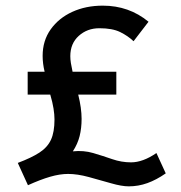

<svg xmlns="http://www.w3.org/2000/svg" viewBox="-20 -645 640 680"><path d="M79 11 43 -68Q91 -86 119.5 -104.5Q148 -123 160.5 -150Q173 -177 173 -222Q173 -239 169.5 -261Q166 -283 158 -310H78V-391H138Q131 -420 131 -447Q131 -501 159.5 -541Q188 -581 236 -603Q284 -625 344 -625Q437 -625 506 -568L453 -499Q433 -518 405.5 -531.5Q378 -545 332 -545Q289 -545 259 -518Q229 -491 229 -446Q229 -435 231 -422Q233 -409 237 -391H392V-310H257Q269 -262 269 -224Q269 -191 262 -163Q255 -135 238 -109Q276 -113 310 -103Q344 -93 377 -81.5Q410 -70 444 -70Q486 -70 534 -103L567 -31Q534 -8 502 3.5Q470 15 436 15Q411 15 373 4Q335 -7 294.5 -18Q254 -29 221 -29Q192 -29 157.5 -19Q123 -9 79 11Z"/></svg>

Font: Inconsolata Expanded SemiBold
Style: Regular
Weight: 600
Width: 7
Monospace: yes
Designer: Raph Levien, Cyreal, Brenton Simpson
Foundry: Raph Levien, Cyreal, Google
Version: Version 3.001; ttfautohint (v1.8.2.53-6de2)